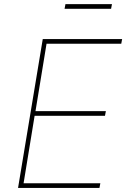

<svg xmlns="http://www.w3.org/2000/svg" viewBox="-20 -918 624 938"><path d="M68.2 0 188.9 -727.3H576.7L572.4 -704.5H207.4L153.4 -375H497.2L492.9 -352.3H149.1L95.2 -22.7H470.2L465.9 0ZM527 -897.7 522.7 -875H295.5L299.7 -897.7Z"/></svg>

Font: Inter UI Thin
Style: Italic
Weight: 100
Italic angle: -9.39999°
Designer: Rasmus Andersson
Foundry: rsms
Version: 3.2;8d6f07862